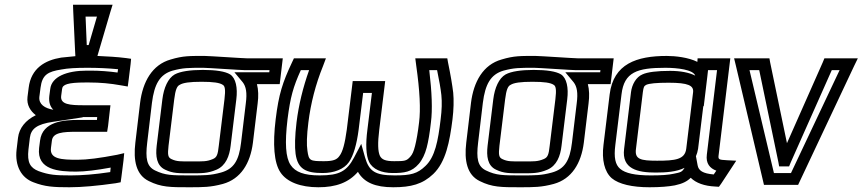

<svg xmlns="http://www.w3.org/2000/svg" viewBox="-20 -755 3639 810"><path d="M205 -292C169 -298 143 -315 146 -346L151 -385C158 -440 182 -453 240 -462C266 -467 301 -469 349 -469C393 -469 436 -467 478 -463L476 -449C439 -454 401 -457 362 -457H346C261 -457 198 -431 192 -380L188 -350C185 -323 192 -305 205 -292ZM145 -131C134 -37 230 -31 301 -31C338 -31 387 -37 447 -48L445 -29C379 -19 324 -15 279 -15C214 -15 187 -17 143 -33C107 -47 94 -70 100 -124L106 -174C111 -212 136 -231 203 -241L329 -260V-261H390L389 -249H309C250 -249 159 -243 149 -162L145 -131ZM396 -536 446 -706 455 -735H425H317H288L289 -706L297 -536L298 -518C274 -516 254 -514 238 -512C170 -501 111 -467 101 -385L96 -346C92 -312 108 -287 131 -269C88 -248 61 -215 56 -174L50 -124C42 -55 70 -5 121 14C170 33 206 35 273 35C325 35 391 29 468 18L489 14L492 -7L501 -78L504 -109L474 -102C401 -88 347 -81 307 -81C238 -81 189 -84 195 -131L199 -162C203 -196 246 -199 302 -199H407H432L436 -224L443 -286L446 -311H421H333C275 -311 234 -314 238 -350L242 -380C244 -398 265 -407 340 -407H356C402 -407 446 -403 490 -395L519 -390L523 -420L531 -485L533 -507L512 -510C473 -515 433 -517 391 -519L396 -536ZM354 -565H346L341 -685H389L354 -565Z M844 -519C781 -519 753 -520 700 -504C622 -482 582 -410 571 -321L551 -153C542 -78 554 -17 608 9C660 35 699 35 776 35C837 35 868 35 920 21C996 0 1036 -66 1047 -153L1067 -319C1071 -349 1070 -377 1064 -400H1135H1160L1163 -425L1170 -484L1173 -509H1148H1021C1006 -509 862 -519 844 -519ZM838 -469C855 -469 998 -459 1015 -459H1117L1116 -450H1027H969L1004 -408C1018 -390 1023 -364 1017 -319L997 -153C988 -77 966 -42 912 -27C868 -15 843 -15 782 -15C705 -15 677 -15 634 -36C599 -53 593 -86 601 -153L621 -321C631 -400 654 -441 708 -457C753 -469 774 -469 838 -469ZM903 -140C899 -103 895 -91 878 -84C852 -73 837 -74 789 -74C741 -74 726 -73 703 -84C688 -91 687 -103 691 -140L715 -336C720 -377 727 -392 738 -397C752 -406 781 -410 830 -410C880 -410 907 -406 920 -397C929 -392 932 -377 927 -336L903 -140ZM953 -140 977 -336C983 -385 975 -425 951 -441C930 -454 890 -460 836 -460C783 -460 741 -454 717 -441C689 -425 671 -385 665 -336L641 -140C636 -97 640 -56 677 -39C710 -23 736 -24 783 -24C830 -24 855 -23 893 -39C933 -56 948 -97 953 -140Z M1143 -252C1130 -146 1136 -68 1163 -28C1190 13 1248 35 1323 35C1398 35 1451 15 1490 -30C1516 15 1563 35 1639 35C1714 35 1763 22 1808 -21C1861 -72 1877 -157 1889 -252C1894 -293 1895 -332 1892 -364C1888 -397 1881 -439 1870 -492L1867 -509H1848H1764H1732L1736 -478C1751 -372 1755 -294 1748 -239C1743 -196 1737 -163 1731 -139C1725 -116 1720 -104 1711 -94C1695 -76 1688 -75 1643 -75C1606 -75 1591 -82 1583 -97C1574 -116 1573 -151 1580 -208L1602 -388L1605 -413H1580H1493H1468L1465 -388L1443 -208C1435 -150 1426 -115 1412 -97C1401 -81 1385 -75 1347 -75C1287 -75 1283 -77 1277 -119C1273 -144 1274 -183 1281 -239C1291 -319 1311 -398 1343 -477L1355 -509H1322H1237H1220L1212 -492C1172 -407 1156 -358 1143 -252ZM1193 -252C1205 -346 1217 -388 1249 -459H1284C1258 -386 1240 -312 1231 -239C1224 -181 1223 -135 1227 -106C1236 -42 1270 -25 1341 -25C1389 -25 1431 -41 1452 -71C1471 -98 1485 -146 1493 -208L1512 -363H1549L1530 -208C1522 -147 1524 -99 1537 -72C1552 -41 1590 -25 1637 -25C1685 -25 1717 -29 1747 -64C1761 -80 1773 -105 1780 -132C1787 -158 1793 -194 1798 -239C1805 -292 1802 -366 1791 -459H1824C1833 -416 1839 -381 1842 -354C1845 -324 1844 -291 1839 -252C1828 -159 1815 -93 1775 -55C1741 -22 1713 -15 1645 -15C1563 -15 1537 -32 1520 -91L1504 -148L1474 -91C1443 -32 1411 -15 1329 -15C1263 -15 1226 -29 1206 -59C1185 -90 1181 -151 1193 -252Z M2240 -519C2177 -519 2149 -520 2096 -504C2018 -482 1978 -410 1967 -321L1947 -153C1938 -78 1950 -17 2004 9C2056 35 2095 35 2172 35C2233 35 2264 35 2316 21C2392 0 2432 -66 2443 -153L2463 -319C2467 -349 2466 -377 2460 -400H2531H2556L2559 -425L2566 -484L2569 -509H2544H2417C2402 -509 2258 -519 2240 -519ZM2234 -469C2251 -469 2394 -459 2411 -459H2513L2512 -450H2423H2365L2400 -408C2414 -390 2419 -364 2413 -319L2393 -153C2384 -77 2362 -42 2308 -27C2264 -15 2239 -15 2178 -15C2101 -15 2073 -15 2030 -36C1995 -53 1989 -86 1997 -153L2017 -321C2027 -400 2050 -441 2104 -457C2149 -469 2170 -469 2234 -469ZM2299 -140C2295 -103 2291 -91 2274 -84C2248 -73 2233 -74 2185 -74C2137 -74 2122 -73 2099 -84C2084 -91 2083 -103 2087 -140L2111 -336C2116 -377 2123 -392 2134 -397C2148 -406 2177 -410 2226 -410C2276 -410 2303 -406 2316 -397C2325 -392 2328 -377 2323 -336L2299 -140ZM2349 -140 2373 -336C2379 -385 2371 -425 2347 -441C2326 -454 2286 -460 2232 -460C2179 -460 2137 -454 2113 -441C2085 -425 2067 -385 2061 -336L2037 -140C2032 -97 2036 -56 2073 -39C2106 -23 2132 -24 2179 -24C2226 -24 2251 -23 2289 -39C2329 -56 2344 -97 2349 -140Z M3012 -103 3058 -484 3061 -509H3036H2948H2923L2922 -494C2884 -513 2829 -519 2793 -519C2666 -519 2568 -486 2552 -357L2526 -144C2518 -81 2530 -30 2561 -3C2591 22 2647 35 2720 35C2765 35 2801 32 2827 27C2860 20 2879 10 2894 -5C2916 17 2952 30 2998 32L3013 33L3023 19L3063 -42L3086 -77L3047 -79C3011 -81 3009 -82 3012 -103ZM2752 -77C2682 -77 2657 -83 2663 -127L2692 -366C2695 -388 2697 -392 2706 -397C2719 -403 2749 -406 2801 -406C2884 -406 2907 -394 2904 -366L2875 -127C2869 -82 2829 -77 2752 -77ZM2916 -96C2920 -105 2923 -115 2925 -127L2947 -307H2949L2964 -432L2967 -459H3005L2962 -103C2957 -65 2975 -45 3002 -35L2991 -19C2945 -23 2927 -35 2923 -58L2916 -96ZM2746 -27C2789 -27 2834 -30 2868 -47C2857 -29 2852 -28 2822 -22C2800 -17 2769 -15 2726 -15C2659 -15 2618 -24 2596 -43C2576 -60 2569 -90 2576 -144L2602 -357C2613 -451 2668 -469 2787 -469C2839 -469 2904 -461 2913 -436C2887 -449 2851 -456 2807 -456C2752 -456 2711 -451 2690 -441C2664 -430 2646 -399 2642 -366L2613 -127C2602 -42 2670 -27 2746 -27Z M3563 -509H3476H3458L3451 -492L3300 -151L3229 -492L3226 -509H3207H3112H3077L3085 -476L3199 8L3203 25H3221H3329H3347L3355 8L3583 -476L3599 -509H3563ZM3522 -459 3317 -25H3245L3142 -459H3183L3264 -70L3267 -53H3286H3291H3309L3316 -70L3489 -459H3522Z"/></svg>

Font: Gamestation Text Outline
Style: Italic
Weight: 400
Designer: Jonas Hecksher
Foundry: Jonas Hecksher, Playtypeª, e-types AS
Version: Version 1.003